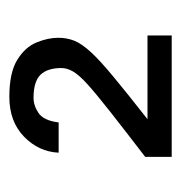

<svg xmlns="http://www.w3.org/2000/svg" viewBox="-9 -722 381 403"><g transform="rotate(-90 181.5 -520.5)"><path d="M303.7 -588.9Q303.7 -570.3 297.4 -554.7Q291 -539.1 273.4 -520Q255.9 -501 221.7 -472.7Q187.5 -444.3 132.8 -401.4H308.6V-350.6H53.7V-406.2Q112.3 -451.2 148.9 -480Q185.5 -508.8 205.6 -526.9Q225.6 -544.9 232.9 -557.6Q240.2 -570.3 240.2 -582Q240.2 -611.3 226.1 -626Q211.9 -640.6 177.7 -640.6Q161.1 -640.6 145.5 -629.9Q129.9 -619.1 126 -587.9H62.5Q64.5 -629.9 96.2 -660.6Q127.9 -691.4 179.7 -691.4Q230.5 -691.4 257.3 -674.8Q284.2 -658.2 293.9 -634.3Q303.7 -610.4 303.7 -588.9Z"/></g></svg>

Font: Namkio Khamti
Style: Regular
Weight: 400
Designer: Debbi Hosken
Foundry: SIL International
Version: Version 3.917